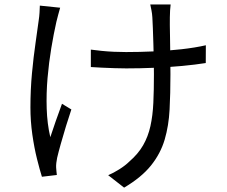

<svg xmlns="http://www.w3.org/2000/svg" viewBox="-20 -800 1040 879"><path d="M761.2 -779.6Q759.4 -767.3 758.7 -752.6Q758 -737.9 757.6 -720.9Q757.2 -709.5 757.5 -684.8Q757.8 -660.1 758.4 -628.5Q759 -596.9 759.3 -564.2Q759.7 -531.5 760 -503.6Q760.3 -475.6 760.3 -458.9Q760.3 -372.5 756.4 -298.6Q752.6 -224.6 733.9 -160.9Q715.1 -97.1 671.3 -42.4Q627.5 12.2 548.2 59L475.3 2.1Q498.7 -7.7 526.3 -25Q553.8 -42.4 572.2 -60.5Q612.5 -95.4 635.3 -135.1Q658.1 -174.8 668.7 -222.8Q679.3 -270.8 682 -329Q684.7 -387.2 684.7 -459.3Q684.7 -483.2 684.1 -520.7Q683.5 -558.2 682.2 -598.4Q680.8 -638.6 679.8 -671.7Q678.8 -704.8 677.5 -720.2Q676.5 -737.4 673.4 -752.8Q670.3 -768.2 667.9 -779.6ZM395.9 -572.9Q417.6 -569.9 444.8 -567.1Q472 -564.3 501.3 -563Q530.5 -561.7 557.2 -561.7Q618.9 -561.7 684.2 -564.7Q749.6 -567.7 811.1 -574.6Q872.6 -581.5 922.4 -592.8L922 -511.4Q874.2 -503.8 813.7 -498.1Q753.1 -492.5 687.6 -489.7Q622 -486.9 558.1 -486.9Q534.4 -486.9 504.6 -487.9Q474.7 -488.9 446.4 -490.2Q418 -491.5 395.9 -493.1ZM255.4 -764.7Q251.4 -751 246.5 -732.7Q241.5 -714.4 238.1 -699.9Q225.8 -645.8 214.8 -579.7Q203.8 -513.7 197.7 -443.1Q191.6 -372.5 193.8 -303.1Q195.9 -233.7 210.3 -172Q220.9 -204 235.3 -245.8Q249.8 -287.7 263.8 -324.9L306.7 -298.9Q295 -264.7 282.1 -222.4Q269.2 -180 258.3 -141.3Q247.4 -102.5 241.6 -77.6Q239.2 -66.9 237.8 -54.1Q236.4 -41.3 237 -32.7Q237.6 -25.3 238.4 -16Q239.2 -6.7 240.2 1.1L171.9 9.2Q162.2 -21.4 149.5 -72.1Q136.8 -122.7 128 -184.2Q119.3 -245.6 119.3 -307.8Q119.3 -389.6 126.4 -465Q133.5 -540.4 142.7 -603.2Q151.8 -666 157.2 -707.2Q160 -724.7 161 -742.8Q162 -760.9 162.4 -774.3Z"/></svg>

Font: Shanggu Sans SC VF
Style: Regular
Weight: 250
Designer: GuiWonder
Version: Version 1.021